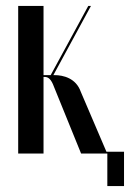

<svg xmlns="http://www.w3.org/2000/svg" viewBox="-20 -515 436 644"><path d="M252 0H340V109H396V-6H337L251 -207C235 -253 192 -263 163 -263H159L285 -495H276L150 -263H126V-495H41V0H126V-257H130C142 -257 152 -249 161 -224Z"/></svg>

Font: Moniqa SemBd Display
Style: Regular
Weight: 600
Designer: Rajesh Rajput
Foundry: Rajesh Rajput
Version: Version 1.000